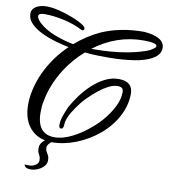

<svg xmlns="http://www.w3.org/2000/svg" viewBox="-115 -821 1050 1185"><g transform="rotate(10 409.5 -228.0)"><path d="M258 88Q172 88 122.5 33.5Q73 -21 73 -115Q73 -126 73.5 -136Q74 -146 75 -157Q86 -252 132.5 -342Q179 -432 257 -508Q217 -516 170.5 -529.5Q124 -543 83 -563Q42 -583 15.5 -610Q-11 -637 -11 -672Q-11 -699 15 -715.5Q41 -732 82 -732Q116 -732 160.5 -721Q205 -710 248 -693Q291 -676 318 -658Q322 -655 328 -649.5Q334 -644 334 -636Q334 -629 327.5 -626Q321 -623 316 -627Q267 -653 201.5 -668Q136 -683 76 -683Q39 -683 39 -665Q39 -649 62 -626Q103 -588 163 -565Q223 -542 282 -531Q318 -562 356.5 -587Q395 -612 436 -631Q553 -682 699 -682Q761 -678 795.5 -658Q830 -638 830 -603Q830 -568 796.5 -543Q763 -518 699 -504Q669 -498 634 -494Q599 -490 567 -488.5Q535 -487 514 -487Q476 -487 438 -488Q400 -489 362 -493Q330 -465 301.5 -432.5Q273 -400 248 -362Q182 -257 164 -154Q160 -136 158.5 -118Q157 -100 157 -82Q157 55 268 55Q302 55 344 40Q424 9 505 -64Q524 -81 540.5 -99.5Q557 -118 571 -137Q634 -222 634 -291Q634 -309 625.5 -316.5Q617 -324 597 -324Q572 -324 542 -309Q485 -280 418 -212Q402 -196 389 -179.5Q376 -163 365 -147Q314 -76 314 -29Q314 -20 310 -12.5Q306 -5 298 -5Q285 -5 285 -25Q285 -54 296.5 -85.5Q308 -117 319 -142Q339 -179 368 -218.5Q397 -258 433.5 -292Q470 -326 511.5 -347Q553 -368 597 -368Q686 -368 686 -290Q686 -219 650 -150Q614 -81 548 -25Q484 28 408 58Q332 88 258 88ZM420 -522Q465 -522 516.5 -526Q568 -530 619.5 -539Q671 -548 713 -562Q724 -565 735.5 -569Q747 -573 757 -578Q765 -583 777.5 -591.5Q790 -600 790 -608Q790 -619 768.5 -624Q747 -629 707 -629Q538 -629 397 -522ZM159 276Q137 276 127.5 269.5Q118 263 116 252Q121 253 131 253Q141 253 151 253Q165 253 183.5 242Q202 231 202 211Q202 195 197.5 186Q193 177 188 166.5Q183 156 183 136Q183 109 208.5 88Q234 67 264 67Q268 67 273.5 70Q279 73 279 79Q259 82 244.5 97.5Q230 113 230 125Q230 141 236 151Q242 161 248 172Q254 183 254 203Q254 225 238 241.5Q222 258 200 267Q178 276 159 276Z"/></g></svg>

Font: Birthstone Bounce Medium
Style: Regular
Weight: 500
Designer: Robert E. Leuschke
Foundry: Rob Leuschke
Version: Version 1.010; ttfautohint (v1.8.3)